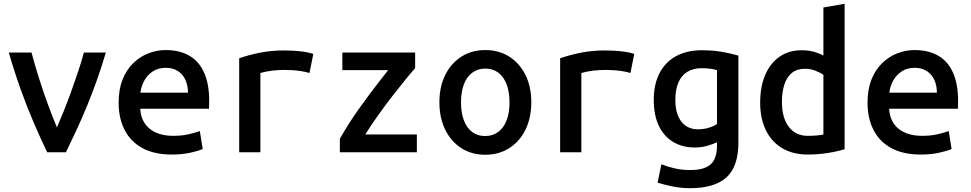

<svg xmlns="http://www.w3.org/2000/svg" viewBox="-20 -797 5080 1005"><path d="M227 0Q194 -68 158 -151.5Q122 -235 88.5 -328.5Q55 -422 26 -522H145Q161 -461 183.5 -389.5Q206 -318 231 -250Q256 -182 278 -130Q295 -169 314.5 -217.5Q334 -266 353 -319Q372 -372 389.5 -424Q407 -476 419 -522H534Q512 -447 486.5 -375.5Q461 -304 433.5 -237.5Q406 -171 378 -111Q350 -51 325 0Z M879 12Q789 12 727 -21Q665 -54 633 -115.5Q601 -177 601 -259Q601 -329 621.5 -380.5Q642 -432 677.5 -466.5Q713 -501 757 -518Q801 -535 847 -535Q920 -535 971 -505.5Q1022 -476 1048.5 -416.5Q1075 -357 1075 -269Q1075 -260 1074.5 -248.5Q1074 -237 1074 -228H714Q718 -160 763.5 -123Q809 -86 887 -86Q932 -86 968.5 -94.5Q1005 -103 1026 -111L1041 -17Q1016 -6 973.5 3Q931 12 879 12ZM715 -312H964Q964 -349 951 -378Q938 -407 912 -424.5Q886 -442 848 -442Q808 -442 779.5 -423Q751 -404 735 -374.5Q719 -345 715 -312Z M1232 0V-492Q1287 -511 1345 -522Q1403 -533 1469 -533Q1490 -533 1515.5 -531.5Q1541 -530 1568 -526.5Q1595 -523 1620 -515L1600 -415Q1580 -421 1557.5 -424.5Q1535 -428 1513 -429.5Q1491 -431 1472 -431Q1439 -431 1407 -427.5Q1375 -424 1343 -415V0Z M1759 0V-71Q1779 -106 1803.5 -145Q1828 -184 1856 -223.5Q1884 -263 1912 -300.5Q1940 -338 1966 -371.5Q1992 -405 2012 -430H1772V-522H2153V-440Q2134 -419 2102.5 -380.5Q2071 -342 2033 -293Q1995 -244 1958 -192Q1921 -140 1892 -93H2162V0Z M2520 13Q2449 13 2395 -21.5Q2341 -56 2310.5 -118Q2280 -180 2280 -262Q2280 -344 2311 -405.5Q2342 -467 2396 -501Q2450 -535 2520 -535Q2591 -535 2645 -501Q2699 -467 2730 -405.5Q2761 -344 2761 -262Q2761 -180 2730.5 -118Q2700 -56 2645.5 -21.5Q2591 13 2520 13ZM2519 -85Q2559 -85 2588 -106.5Q2617 -128 2632 -167.5Q2647 -207 2647 -261Q2647 -315 2632 -355Q2617 -395 2588.5 -416.5Q2560 -438 2520 -438Q2481 -438 2452 -416.5Q2423 -395 2408 -355Q2393 -315 2393 -261Q2393 -207 2408 -167.5Q2423 -128 2451 -106.5Q2479 -85 2519 -85Z M2912 0V-492Q2967 -511 3025 -522Q3083 -533 3149 -533Q3170 -533 3195.5 -531.5Q3221 -530 3248 -526.5Q3275 -523 3300 -515L3280 -415Q3260 -421 3237.5 -424.5Q3215 -428 3193 -429.5Q3171 -431 3152 -431Q3119 -431 3087 -427.5Q3055 -424 3023 -415V0Z M3592 188Q3544 188 3500.5 179Q3457 170 3422 159L3442 63Q3473 75 3510 84Q3547 93 3595 93Q3646 93 3676.5 78.5Q3707 64 3720 36Q3733 8 3733 -32V-52Q3713 -43 3683 -34Q3653 -25 3616 -25Q3553 -25 3504.5 -53.5Q3456 -82 3429 -137.5Q3402 -193 3402 -275Q3402 -355 3432 -413.5Q3462 -472 3518.5 -503Q3575 -534 3654 -534Q3710 -534 3757 -526Q3804 -518 3845 -506V-50Q3845 74 3783 131Q3721 188 3592 188ZM3633 -120Q3662 -120 3689 -128Q3716 -136 3733 -148V-430Q3719 -434 3700 -437Q3681 -440 3652 -440Q3608 -440 3577 -420.5Q3546 -401 3530.5 -364Q3515 -327 3515 -274Q3515 -222 3530.5 -187.5Q3546 -153 3572.5 -136.5Q3599 -120 3633 -120Z M4208 12Q4131 12 4075 -21Q4019 -54 3989 -115Q3959 -176 3959 -260Q3959 -343 3985 -404Q4011 -465 4059.5 -499.5Q4108 -534 4177 -534Q4213 -534 4242.5 -525.5Q4272 -517 4290 -506V-758L4401 -777V-16Q4379 -9 4348.5 -2.5Q4318 4 4282.5 8Q4247 12 4208 12ZM4208 -86Q4236 -86 4256.5 -88Q4277 -90 4290 -93V-405Q4274 -417 4248 -427Q4222 -437 4193 -437Q4151 -437 4124.5 -415Q4098 -393 4085.5 -354Q4073 -315 4073 -263Q4073 -180 4109 -133Q4145 -86 4208 -86Z M4799 12Q4709 12 4647 -21Q4585 -54 4553 -115.5Q4521 -177 4521 -259Q4521 -329 4541.5 -380.5Q4562 -432 4597.5 -466.5Q4633 -501 4677 -518Q4721 -535 4767 -535Q4840 -535 4891 -505.5Q4942 -476 4968.5 -416.5Q4995 -357 4995 -269Q4995 -260 4994.5 -248.5Q4994 -237 4994 -228H4634Q4638 -160 4683.5 -123Q4729 -86 4807 -86Q4852 -86 4888.5 -94.5Q4925 -103 4946 -111L4961 -17Q4936 -6 4893.5 3Q4851 12 4799 12ZM4635 -312H4884Q4884 -349 4871 -378Q4858 -407 4832 -424.5Q4806 -442 4768 -442Q4728 -442 4699.5 -423Q4671 -404 4655 -374.5Q4639 -345 4635 -312Z"/></svg>

Font: Ubuntu Sans Mono Medium
Style: Regular
Weight: 500
Monospace: yes
Designer: Dalton Maag Ltd
Foundry: Dalton Maag Ltd
Version: Version 1.006